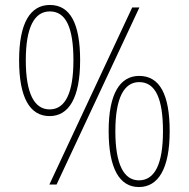

<svg xmlns="http://www.w3.org/2000/svg" viewBox="-20 -744 761 774"><path d="M57 -501C57 -351 100 -276 180 -276C257 -276 303 -349 303 -501C303 -649 263 -724 181 -724C102 -724 57 -651 57 -501ZM542 -714H513L179 0H208ZM84 -501C84 -635 119 -698 181 -698C246 -698 276 -632 276 -501C276 -369 243 -303 180 -303C118 -303 84 -368 84 -501ZM418 -216C418 -66 461 10 540 10C618 10 664 -64 664 -215C664 -363 624 -438 541 -438C463 -438 418 -365 418 -216ZM445 -215C445 -349 480 -413 541 -413C607 -413 637 -346 637 -215C637 -83 604 -17 540 -17C479 -17 445 -82 445 -215Z"/></svg>

Font: Noto Sans Sinhala UI SemiCondensed Thin
Style: Regular
Weight: 100
Width: 4
Designer: Jelle Bosma - Monotype Design Team
Foundry: Monotype Imaging Inc.
Version: Version 2.006